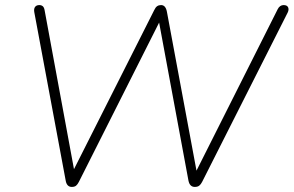

<svg xmlns="http://www.w3.org/2000/svg" viewBox="-20 -731 1158 757"><path d="M263 6Q253 6 247 -0.5Q241 -7 239 -19L115 -684Q113 -697 118.5 -704Q124 -711 135 -711Q143 -711 148.5 -706.5Q154 -702 156 -690L280 -19H249L588 -691Q593 -702 599.5 -706.5Q606 -711 615 -711Q633 -711 638 -685L762 -19H735L1075 -695Q1079 -703 1085 -707Q1091 -711 1098 -711Q1112 -711 1116 -702Q1120 -693 1114 -681L777 -14Q772 -4 765.5 1Q759 6 748 6Q728 6 723 -19L602 -671H622L291 -14Q286 -4 280 1Q274 6 263 6Z"/></svg>

Font: Nunito Variable Extra Light
Style: Italic
Weight: 200
Italic angle: -9°
Designer: Vernon Adams
Foundry: Vernon Adams
Version: Version 3.602